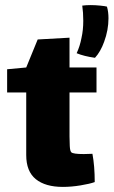

<svg xmlns="http://www.w3.org/2000/svg" viewBox="-20 -725 446 754"><path d="M253 -189Q253 -171 254 -151.5Q255 -132 260 -127Q267 -120 309 -120L343 -121Q352 -73 352 -10Q333 -3 296.5 3Q260 9 227 9Q158 9 120.5 -21.5Q83 -52 83 -116V-362H8V-453L83 -460L128 -570L253 -577V-460H359V-362H253ZM335 -705Q354 -705 373.5 -703Q393 -701 400 -699Q406 -679 406 -653Q406 -607 389 -561Q375 -522 353 -498Q310 -504 281 -516Q294 -544 300 -576Q307 -607 307 -643Q307 -676 303 -703Q319 -705 335 -705Z"/></svg>

Font: Lalezar
Style: Regular
Weight: 400
Designer: Borna Izadpanah
Foundry: Borna Izadpanah
Version: Version 1.004